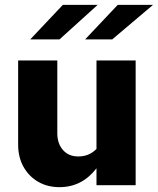

<svg xmlns="http://www.w3.org/2000/svg" viewBox="-20 -766 653 794"><path d="M226 8Q176 8 137.5 -14.5Q99 -37 77 -76.5Q55 -116 55 -168V-516H217V-215Q217 -172 240.5 -145.5Q264 -119 303 -119Q326 -119 344.5 -126.5Q363 -134 379 -150V-516H541V0H379V-70Q319 8 226 8ZM105 -603 240 -746H384L226 -603ZM332 -603 467 -746H613L444 -603Z"/></svg>

Font: Red Hat Mono VF Light
Style: Regular
Weight: 300
Monospace: yes
Designer: Pentagram, MCKL
Foundry: Pentagram, MCKL
Version: Version 1.023